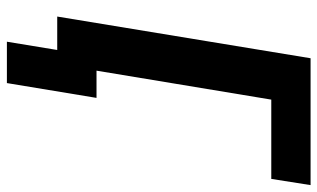

<svg xmlns="http://www.w3.org/2000/svg" viewBox="-202 -573 921 557"><g transform="rotate(90 258.5 -294.5)"><path d="M221 146H101L125 0H28L149 -735H517L499 -621H269L185 -114H264Z"/></g></svg>

Font: Iosevka Term Curly Heavy
Style: Italic
Weight: 900
Italic angle: -9°
Designer: Belleve Invis
Foundry: Belleve Invis
Version: Version 32.3.0